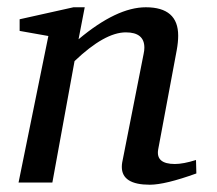

<svg xmlns="http://www.w3.org/2000/svg" viewBox="-20 -502 596 528"><path d="M520 -25Q434 6 392 6Q315 6 315 -43Q315 -49 316 -55L375 -354Q377 -363 377 -371Q377 -413 326 -413Q268 -413 185 -334L124 0H31L113 -403L34 -417V-449L182 -482H213L196 -394Q301 -482 381 -482Q470 -482 470 -404Q470 -386 466 -364L415 -91Q408 -51 461 -51Q484 -51 519 -62Z"/></svg>

Font: Apparatus SIL
Style: Italic
Weight: 400
Italic angle: -11°
Version: Version 1.0